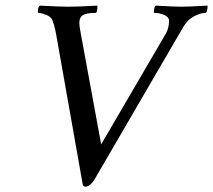

<svg xmlns="http://www.w3.org/2000/svg" viewBox="-20 -663 772 696"><path d="M226.6 -638.7Q242.7 -638.7 269.3 -639.6Q295.9 -640.6 333 -642.6V-639.6Q333 -616.2 326.2 -616.2Q292 -616.2 279.8 -607.9Q267.6 -599.6 267.6 -580.1Q267.6 -568.4 271.5 -548.8L346.7 -139.6L581.1 -541Q592.8 -561.5 592.8 -587.9Q592.8 -600.6 576.2 -608.4Q559.6 -616.2 540 -616.2Q538.1 -616.2 538.1 -621.1Q538.1 -637.2 544.9 -642.6Q580.1 -640.6 602.8 -639.6Q625.5 -638.7 635.7 -638.7Q647 -638.7 671.1 -639.6Q695.3 -640.6 732.4 -642.6V-636.7Q730.5 -616.2 724.6 -616.2Q706.1 -616.2 682.6 -603.5Q659.2 -590.8 644.5 -565.4L326.2 -18.6Q308.1 13.7 289.1 13.7Q284.2 13.7 280.3 7.8L183.6 -538.1Q177.7 -571.3 168.9 -591.8Q164.1 -602.5 147 -609.4Q129.9 -616.2 119.1 -616.2Q117.2 -616.2 117.2 -621.1Q117.2 -637.2 124 -642.6Q164.1 -640.6 189.7 -639.6Q215.3 -638.7 226.6 -638.7Z"/></svg>

Font: Metal
Style: Regular
Weight: 400
Designer: Danh Hong
Version: Version 8.002; ttfautohint (v1.8.3)